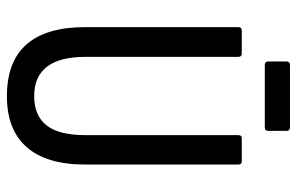

<svg xmlns="http://www.w3.org/2000/svg" viewBox="-168 -662 839 542"><g transform="rotate(90 251.0 -391.5)"><path d="M252 8Q57 8 57 -214V-645Q57 -655 67 -655H132Q141 -655 141 -645V-214Q141 -69 252 -69Q307 -69 334.5 -104Q362 -139 362 -214V-645Q362 -655 370 -655H436Q445 -655 445 -645V-213Q445 -104 396 -48Q347 8 252 8ZM164 -720Q154 -720 154 -730V-781Q154 -791 164 -791H340Q350 -791 350 -781V-730Q350 -720 340 -720Z"/></g></svg>

Font: Sofia Sans Condensed Medium
Style: Regular
Weight: 500
Designer: Botio Nikoltchev, Ani Petrova
Foundry: lettersoup
Version: Version 4.101; ttfautohint (v1.8.4.7-5d5b)